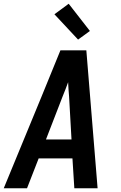

<svg xmlns="http://www.w3.org/2000/svg" viewBox="-26 -1003 646 1023"><path d="M-6 0 196 -490 296 -735H434L494 0H370L360 -159H180L118 0ZM355 -260 342 -490Q340 -509 339 -527.5Q338 -546 337 -565Q330 -546 323 -527.5Q316 -509 308 -490L219 -260ZM390 -792 264 -927 340 -983 453 -838Z"/></svg>

Font: Iosevka Aile Oblique
Style: Bold
Weight: 700
Italic angle: -9°
Designer: Belleve Invis
Foundry: Belleve Invis
Version: Version 31.1.0; ttfautohint (v1.8.4)